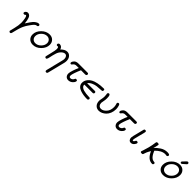

<svg xmlns="http://www.w3.org/2000/svg" viewBox="444 -2377 4375 4375"><g transform="rotate(45 2631.0 -189.5)"><path d="M123 -374Q123 -394 143.6 -415Q164.1 -436 194.8 -436Q219.7 -436 239.3 -423.1Q258.8 -410.2 269.8 -393.1Q280.8 -376 289.8 -346.4Q298.8 -316.9 302 -298.8Q305.2 -280.8 309.1 -249.3Q313 -217.8 314 -211.9Q334 -248 381.8 -314Q404.8 -344.7 421.4 -364.7Q438 -384.8 475.1 -410.4Q512.2 -436 545.9 -436Q564 -436 572.5 -425Q581.1 -414.1 581.1 -403.8Q581.1 -391.6 572.5 -381.8Q564 -372.1 551.8 -370.1Q549.8 -370.1 538.3 -368.2Q526.9 -366.2 523.4 -364.5Q520 -362.8 507.6 -356Q495.1 -349.1 484.6 -337.6Q474.1 -326.2 456.5 -304.7Q439 -283.2 418 -252.9Q402.8 -231.9 389.9 -211.4Q377 -190.9 367.4 -175.5Q357.9 -160.2 347.9 -137.7Q337.9 -115.2 332 -104Q326.2 -92.8 317.6 -66.4Q309.1 -40 306.2 -32.5Q303.2 -24.9 294.7 7.6Q286.1 40 284.2 47.1Q282.2 54.2 272.2 94Q262.2 133.8 259.8 143.1Q251 177.2 224.1 176.8Q210.9 176.8 201.4 167Q191.9 157.2 191.9 147.9Q191.9 143.1 220.5 30Q249 -83 249 -165Q249 -222.2 235.1 -294.7Q221.2 -367.2 194.8 -367.2Q191.9 -367.2 182.9 -356.7Q173.8 -346.2 155.8 -346.2Q123 -346.2 123 -374Z M616.7 -160.2Q616.7 -264.2 702.9 -350.1Q789.1 -436 896 -436Q971.2 -436 1017.1 -388.9Q1063 -341.8 1063 -270Q1063 -167 977.5 -81.1Q892.1 4.9 784.7 4.9Q711.4 4.9 664.1 -40.5Q616.7 -85.9 616.7 -160.2ZM687 -176.8Q687 -126 719 -94Q751 -62 801.8 -62Q876 -62 935.1 -122.6Q994.1 -183.1 994.1 -253.9Q994.1 -303.7 961.9 -336.4Q929.7 -369.1 878.9 -369.1Q807.1 -369.1 747.1 -310.1Q687 -251 687 -176.8Z M1169.9 -401.9Q1169.9 -418 1181.9 -429.9Q1193.8 -441.9 1213.9 -441.9Q1243.7 -441.9 1269.8 -422.9Q1295.9 -403.8 1305.7 -362.8Q1380.9 -441.9 1457 -441.9Q1518.1 -441.9 1555.9 -396Q1593.8 -350.1 1593.8 -278.8Q1593.8 -262.7 1591.3 -244.4Q1588.9 -226.1 1585.9 -214.1Q1583 -202.1 1577.9 -182.6Q1572.8 -163.1 1570.8 -153.8L1482.9 199.2Q1475.1 233.4 1446.8 232.9Q1414.6 232.9 1415 200.2Q1415 195.3 1417 185.1L1512.7 -200.2Q1525.9 -252 1525.9 -274.9Q1525.9 -318.8 1505.9 -346.4Q1485.8 -374 1453.6 -374Q1410.6 -374 1365.7 -330.6Q1320.8 -287.1 1300.8 -222.2Q1287.6 -181.2 1277.1 -137.7Q1266.6 -94.2 1262.2 -70.1Q1257.8 -45.9 1251.2 -25.4Q1244.6 -4.9 1236.8 3.2Q1229 11.2 1214.8 11.2Q1200.7 11.2 1191.7 1.2Q1182.6 -8.8 1182.6 -20Q1182.6 -28.8 1213.6 -150.4Q1244.6 -272 1244.6 -315.9Q1244.6 -338.9 1239.3 -353Q1233.9 -367.2 1229.7 -369.1Q1225.6 -371.1 1217.8 -375Q1210 -371.1 1200.7 -371.1Q1187.5 -371.1 1178.7 -379.4Q1169.9 -387.7 1169.9 -401.9Z M1686.5 -324.2Q1686.5 -356.4 1721.2 -393.3Q1755.9 -430.2 1828.6 -430.2H2118.7Q2135.7 -430.2 2143.3 -421.6Q2150.9 -413.1 2150.9 -403.8Q2150.9 -362.8 2108.9 -362.8H1974.6Q1939.5 -284.7 1915 -211.9Q1890.6 -139.2 1890.6 -110.8Q1890.6 -62 1932.6 -62Q1954.6 -62 1977.5 -76.9Q2000.5 -91.8 2010.7 -115.2L2012.7 -120.1Q2014.6 -125 2015.1 -126.5Q2015.6 -127.9 2018.6 -132.6Q2021.5 -137.2 2024.7 -138.7Q2027.8 -140.1 2033.2 -141.6Q2038.6 -143.1 2044.9 -143.1Q2079.1 -143.1 2078.6 -117.2Q2078.6 -79.1 2033.2 -37.1Q1987.8 4.9 1927.7 4.9Q1879.9 4.9 1851.3 -27.1Q1822.8 -59.1 1822.8 -107.9Q1822.8 -145 1849.6 -227.1Q1876.5 -309.1 1902.8 -362.8H1823.7Q1798.8 -362.8 1779.8 -352.3Q1760.7 -341.8 1752.2 -329.8Q1743.7 -317.9 1733.6 -307.4Q1723.6 -296.9 1713.9 -296.9Q1702.6 -296.9 1694.6 -304.4Q1686.5 -312 1686.5 -324.2Z M2191.4 -178.2Q2191.4 -212.4 2202.4 -244.6Q2213.4 -276.9 2243.9 -312.5Q2274.4 -348.1 2322 -374.5Q2369.6 -400.9 2450.2 -418Q2530.8 -435.1 2633.8 -436Q2667 -436 2666.5 -408.2Q2666.5 -376 2644.5 -370.1Q2639.6 -368.2 2588.6 -366Q2537.6 -363.8 2485.6 -358.4Q2433.6 -353 2373.5 -325.9Q2313.5 -298.8 2281.7 -252.9H2528.8Q2563 -252.9 2562.5 -222.2Q2562.5 -186 2524.4 -186H2259.8Q2257.8 -147.9 2285.2 -121.6Q2312.5 -95.2 2355 -84.2Q2397.5 -73.2 2438 -68.1Q2478.5 -63 2514.6 -62.5Q2550.8 -62 2552.7 -61Q2573.7 -55.2 2573.7 -32.2Q2573.7 -25.4 2571.8 -18.3Q2569.8 -11.2 2560.8 -3.2Q2551.8 4.9 2536.6 4.9Q2473.6 4.9 2417.7 -3.7Q2361.8 -12.2 2308.1 -31.5Q2254.4 -50.8 2222.9 -88.6Q2191.4 -126.5 2191.4 -178.2Z M2758.3 -162.1Q2758.3 -187 2768.3 -232.9Q2778.3 -278.8 2778.3 -321.8Q2778.3 -355 2773.9 -379.4Q2769.5 -403.8 2769.5 -405.8Q2769.5 -419.9 2780.5 -430.4Q2791.5 -440.9 2804.7 -440.9Q2825.7 -440.9 2836.2 -416.5Q2846.7 -392.1 2846.7 -325.2Q2846.7 -276.4 2836.2 -229.7Q2825.7 -183.1 2825.7 -165Q2825.7 -121.1 2849.6 -91.6Q2873.5 -62 2917.5 -62Q2981.4 -62 3041.5 -126.5Q3101.6 -190.9 3101.6 -299.8Q3101.6 -336.9 3091.6 -370.8Q3081.5 -404.8 3081.5 -407.2Q3081.5 -421.4 3091.6 -431.2Q3101.6 -440.9 3116.7 -440.9Q3127.9 -440.9 3135.7 -433.8Q3143.6 -426.8 3146 -420.4Q3148.4 -414.1 3154.3 -397.9Q3169.4 -346.2 3169.4 -303.2Q3169.4 -230 3145 -169.4Q3120.6 -108.9 3082 -72Q3043.5 -35.2 2999 -15.1Q2954.6 4.9 2911.6 4.9Q2842.8 4.9 2800.5 -41.5Q2758.3 -87.9 2758.3 -162.1Z M3261.2 -324.2Q3261.2 -356.4 3295.9 -393.3Q3330.6 -430.2 3403.3 -430.2H3693.4Q3710.4 -430.2 3718 -421.6Q3725.6 -413.1 3725.6 -403.8Q3725.6 -362.8 3683.6 -362.8H3549.3Q3514.2 -284.7 3489.7 -211.9Q3465.3 -139.2 3465.3 -110.8Q3465.3 -62 3507.3 -62Q3529.3 -62 3552.2 -76.9Q3575.2 -91.8 3585.4 -115.2L3587.4 -120.1Q3589.4 -125 3589.8 -126.5Q3590.3 -127.9 3593.3 -132.6Q3596.2 -137.2 3599.4 -138.7Q3602.5 -140.1 3607.9 -141.6Q3613.3 -143.1 3619.6 -143.1Q3653.8 -143.1 3653.3 -117.2Q3653.3 -79.1 3607.9 -37.1Q3562.5 4.9 3502.4 4.9Q3454.6 4.9 3426 -27.1Q3397.5 -59.1 3397.5 -107.9Q3397.5 -145 3424.3 -227.1Q3451.2 -309.1 3477.5 -362.8H3398.4Q3373.5 -362.8 3354.5 -352.3Q3335.4 -341.8 3326.9 -329.8Q3318.4 -317.9 3308.3 -307.4Q3298.3 -296.9 3288.6 -296.9Q3277.3 -296.9 3269.3 -304.4Q3261.2 -312 3261.2 -324.2Z M3866.2 -87.9Q3866.2 -104 3876.5 -148.9L3940.4 -404.8Q3944.3 -423.8 3951.9 -429.9Q3959.5 -436 3976.1 -436Q4006.8 -436 4007.3 -409.2Q4007.3 -396 4004.4 -386.2L3940.4 -130.9Q3934.6 -105 3934.1 -89.8Q3934.1 -62 3949.2 -62Q3958 -62 3969.7 -71.5Q3981.4 -81.1 3986.3 -92.8Q3987.3 -94.7 3989.3 -100.3Q3991.2 -106 3993.2 -108.4Q3995.1 -110.8 3998.8 -115Q4002.4 -119.1 4008.3 -120.6Q4014.2 -122.1 4022.5 -122.1Q4055.7 -122.1 4055.4 -95Q4055.2 -67.9 4022.7 -31.5Q3990.2 4.9 3945.3 4.9Q3909.2 4.9 3887.7 -20Q3866.2 -44.9 3866.2 -87.9Z M4251 -26.9Q4251 -30.8 4268.1 -78.4Q4285.2 -126 4308.6 -214.6Q4332 -303.2 4343.3 -397.9Q4345.2 -414.1 4351.8 -421.1Q4358.4 -428.2 4364.3 -429.2Q4370.1 -430.2 4383.3 -430.2H4387.2Q4424.3 -430.2 4424.3 -403.8Q4424.3 -388.7 4410.9 -339.8Q4397.5 -291 4394 -275.9Q4441.9 -335 4519.5 -385.5Q4597.2 -436 4687 -436Q4764.2 -436 4764.2 -402.8Q4764.2 -398.9 4761.7 -390.9Q4759.3 -382.8 4751.2 -373.3Q4743.2 -363.8 4731.4 -363.8Q4728.5 -363.8 4712.9 -366.5Q4697.3 -369.1 4683.1 -369.1Q4569.3 -369.1 4452.1 -248Q4452.1 -247.1 4459.7 -230.5Q4467.3 -213.9 4469.7 -209Q4472.2 -204.1 4480.7 -186.5Q4489.3 -168.9 4494.1 -161.9Q4499 -154.8 4509 -139.4Q4519 -124 4527.1 -116.5Q4535.2 -108.9 4547.1 -97.4Q4559.1 -85.9 4570.1 -80.6Q4581.1 -75.2 4595.2 -70.6Q4609.4 -65.9 4624 -64.9Q4625 -64.9 4627.7 -64.5Q4630.4 -64 4632.3 -64Q4634.3 -64 4637.2 -63.5Q4640.1 -63 4642.6 -62Q4645 -61 4647.7 -59.6Q4650.4 -58.1 4652.8 -56.2Q4655.3 -54.2 4656.7 -51.5Q4658.2 -48.8 4659.2 -45.4Q4660.2 -42 4660.2 -38.1Q4660.2 -23.9 4652.1 -12Q4644 0 4626 0Q4486.8 0 4405.3 -188Q4373 -136.2 4354.7 -93Q4336.4 -49.8 4333.3 -33.4Q4330.1 -17.1 4322.8 -8.5Q4315.4 0 4296.4 0H4282.2Q4251 -1 4251 -26.9Z M4815.9 -160.2Q4815.9 -264.2 4902.1 -350.1Q4988.3 -436 5095.2 -436Q5170.4 -436 5216.3 -388.9Q5262.2 -341.8 5262.2 -270Q5262.2 -167 5176.8 -81.1Q5091.3 4.9 4983.9 4.9Q4910.6 4.9 4863.3 -40.5Q4815.9 -85.9 4815.9 -160.2ZM4886.2 -176.8Q4886.2 -126 4918.2 -94Q4950.2 -62 5001 -62Q5075.2 -62 5134.3 -122.6Q5193.4 -183.1 5193.4 -253.9Q5193.4 -303.7 5161.1 -336.4Q5128.9 -369.1 5078.1 -369.1Q5006.3 -369.1 4946.3 -310.1Q4886.2 -251 4886.2 -176.8ZM5063.5 -499Q5063.5 -512.2 5077.1 -525.9Q5088.4 -537.1 5099.9 -549.1Q5111.3 -561 5117.7 -568.1Q5124 -575.2 5131.1 -582.5Q5138.2 -589.8 5142.3 -593.5Q5146.5 -597.2 5150.9 -601.1Q5155.3 -605 5157.7 -606.4Q5160.2 -607.9 5163.1 -609.4Q5166 -610.8 5168.7 -611.3Q5171.4 -611.8 5175.3 -611.8Q5188.5 -611.8 5197.8 -603Q5207 -594.2 5207 -580.1Q5207 -565.9 5195.1 -554.4Q5183.1 -543 5113.3 -482.9Q5101.1 -473.1 5089.4 -473.1Q5078.1 -473.1 5070.8 -480.5Q5063.5 -487.8 5063.5 -499Z"/></g></svg>

Font: CMU Typewriter Text
Style: Italic
Weight: 500
Italic angle: -14.04°
Version: Version 0.7.0